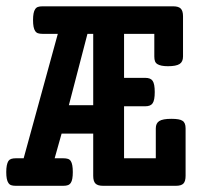

<svg xmlns="http://www.w3.org/2000/svg" viewBox="-30 -600 649 620"><path d="M156.7 -490.7H107.4Q98.1 -490.7 92.5 -492.7Q86.9 -494.6 83.5 -500Q76.7 -509.8 76.7 -535.2Q76.7 -560.5 83.5 -570.3Q86.9 -575.7 92.5 -577.6Q98.1 -579.6 107.4 -579.6H529.3Q546.4 -579.6 553.7 -572.3Q561 -564.9 561 -547.4V-417.5Q561 -400.4 549.8 -393.3Q538.6 -386.2 512.2 -386.2Q488.8 -386.2 478 -393.1Q472.7 -396.5 470.5 -402.3Q468.3 -408.2 468.3 -417.5V-490.7H370.6V-348.6H439Q456.5 -348.6 462.9 -338.9Q469.7 -329.1 469.7 -302.7Q469.7 -276.4 462.9 -266.6Q456.5 -256.8 439 -256.8H370.6V-88.9H473.1V-185.5Q473.1 -202.1 484.4 -209.2Q495.6 -216.3 523.4 -216.3Q550.3 -216.3 559.1 -210Q569.3 -204.1 569.3 -185.5V-32.2Q569.3 -14.6 562.3 -7.3Q555.2 0 538.1 0H302.7Q285.6 0 278.3 -7.3Q271 -14.6 271 -32.2V-168.5H168.9L146.5 -88.9H174.3Q183.6 -88.9 189.5 -86.9Q195.3 -85 198.7 -79.6Q205.1 -69.8 205.1 -44.4Q205.1 -19 198.7 -9.8Q195.3 -4.4 189.5 -2.2Q183.6 0 174.3 0H21Q11.7 0 6.1 -2Q0.5 -3.9 -2.9 -9.3Q-9.8 -19 -9.8 -44.4Q-9.8 -68.8 -2.9 -80.1Q0.5 -85 6.3 -86.9Q12.2 -88.9 21 -88.9H46.4ZM192.4 -260.3H271V-490.7H252.4Z"/></svg>

Font: Courier Prime SemiBold
Style: Regular
Weight: 600
Designer: Alan Dague-Greene
Foundry: Quote-Unquote Apps
Version: Version 1.202